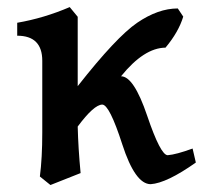

<svg xmlns="http://www.w3.org/2000/svg" viewBox="-20 -510 590 550"><path d="M124.5 20 94.2 -4.4Q101.1 -57.1 101.1 -130.4V-335.9Q101.1 -407.7 29.3 -407.7V-444.8Q106 -458 179.7 -489.7L202.6 -461.9V-263.2Q313 -403.8 373 -444.8Q433.1 -485.8 489.3 -485.8L504.9 -462.4Q491.7 -418.5 454.1 -373.5Q392.6 -373 326.7 -291.5Q363.3 -291.5 401.6 -178.5Q439.9 -65.4 460.4 -65.4Q484.9 -67.4 531.7 -84.5L541 -44.4Q457.5 14.6 411.6 17.6Q367.2 17.6 330.3 -96.4Q293.5 -210.4 272.9 -210.4Q249 -210 202.6 -147.5Q204.1 -85.4 210.9 -14.2Z"/></svg>

Font: Kelvinch
Style: Bold
Weight: 700
Designer: Paul James Miller
Foundry: High-Logic / Made with FontCreator
Version: Version 3.501;March 28, 2021;FontCreator 13.0.0.2683 64-bit